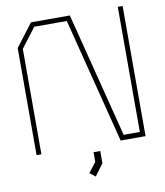

<svg xmlns="http://www.w3.org/2000/svg" viewBox="-93 -776 872 1017"><g transform="rotate(-10 343.0 -267.5)"><path d="M502 0 331 -673H156L76 -568V-1H50V-577L143 -699H352L523 -27H610V-700H636V0ZM309 141 350 88V36H386V102L339 165Z"/></g></svg>

Font: Turret Road ExtraLight
Style: Regular
Weight: 275
Designer: Noponies
Foundry: Noponies
Version: Version 1.001; ttfautohint (v1.8)